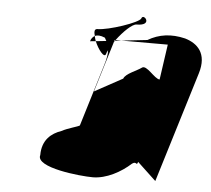

<svg xmlns="http://www.w3.org/2000/svg" viewBox="-46 -810 745 677"><g transform="rotate(5 327.0 -471.5)"><path d="M115 -244C101 -198 262 -182 306 -182C354 -182 405 -210 440 -242C457 -254 455 -232 461 -250L527 -188L647 -580C669 -652 632 -685 588 -698C538 -710 495 -704 456 -681L365 -671H529L511 -546C493 -546 461 -595 445 -582C429 -570 389 -556 383 -538L284 -484L339 -664C340 -665 341 -667 342 -668H340L341 -671H344C368 -703 398 -732 413 -732C474 -732 434 -776 428 -755C423 -740 317 -704 277 -704C266 -704 266 -693 270 -679C278 -683 290 -683 306 -676C308 -673 309 -669 312 -665L275 -661C287 -632 310 -603 315 -619C316 -623 318 -628 321 -633C322 -620 319 -602 312 -580L245 -360C238 -355 204 -347 182 -335C147 -323 115 -298 115 -244ZM255 -659C257 -668 263 -675 270 -679C271 -673 273 -667 275 -661ZM342 -668C342 -669 344 -670 344 -671H365Z"/></g></svg>

Font: bitstorm
Style: extobl
Weight: 400
Version: Version 0.2